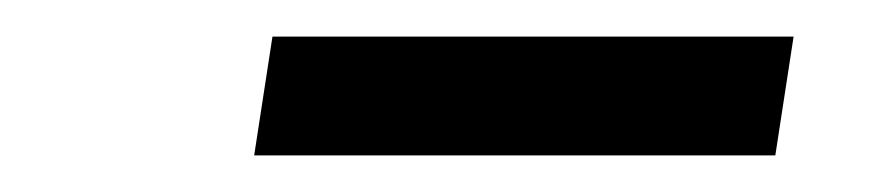

<svg xmlns="http://www.w3.org/2000/svg" viewBox="-20 -699 487 105"><path d="M119 -614 129 -679H414L404 -614Z"/></svg>

Font: Gudea
Style: Italic
Weight: 400
Version: Version 1.002